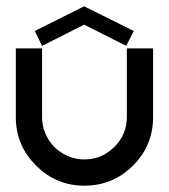

<svg xmlns="http://www.w3.org/2000/svg" viewBox="-20 -587 534 607"><path d="M247 0C307 0 358 -21 401 -64C443 -106 464 -157 464 -217V-434H381V-217C381 -180 368 -149 342 -123C315 -96 284 -83 247 -83C223 -83 201 -89 180 -101C159 -113 143 -129 131 -150C119 -171 113 -193 113 -217V-434H30V-217C30 -157 51 -106 94 -64C136 -21 187 0 247 0ZM403 -489 246 -567 90 -489 113 -442 246 -509 379 -442Z"/></svg>

Font: Kunika
Style: Regular
Weight: 400
Designer: Leo Kuroshita
Foundry: kurogedelic
Version: Version 1.000;PS 001.000;hotconv 1.0.88;makeotf.lib2.5.64775